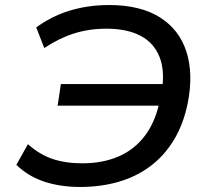

<svg xmlns="http://www.w3.org/2000/svg" viewBox="-20 -734 836 763"><path d="M299 9Q219 9 155 -12.5Q91 -34 45 -79L91 -161Q137 -120 188.5 -102.5Q240 -85 307 -85Q390 -85 454 -113.5Q518 -142 559.5 -199.5Q601 -257 617 -344L644 -314H209L222 -400H660L621 -358Q637 -447 615 -505Q593 -563 539 -591.5Q485 -620 403 -620Q334 -620 274 -601Q214 -582 156 -543L124 -625Q165 -655 210 -674.5Q255 -694 306 -704Q357 -714 413 -714Q538 -714 615.5 -665Q693 -616 721 -528Q749 -440 726 -324Q709 -240 670.5 -177Q632 -114 576 -72.5Q520 -31 449.5 -11Q379 9 299 9Z"/></svg>

Font: Nunito Sans 7pt SemiExpanded Medium
Style: Italic
Weight: 500
Width: 6
Italic angle: -9°
Designer: Vernon Adams
Foundry: Vernon Adams
Version: Version 3.101;gftools[0.9.27]